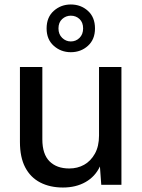

<svg xmlns="http://www.w3.org/2000/svg" viewBox="-20 -825 632 857"><path d="M261 12Q203 12 159.5 -10.5Q116 -33 92.5 -78Q69 -123 69 -191V-526H169V-203Q169 -137 201 -105Q233 -73 289 -73Q326 -73 355.5 -89.5Q385 -106 403.5 -139Q422 -172 422 -220V-526H522V0H432L426 -82Q405 -37 362 -12.5Q319 12 261 12ZM296 -592Q252 -592 220 -620.5Q188 -649 188 -698Q188 -748 220 -776.5Q252 -805 296 -805Q341 -805 372.5 -776.5Q404 -748 404 -698Q404 -649 372.5 -620.5Q341 -592 296 -592ZM296 -640Q319 -640 335 -656Q351 -672 351 -698Q351 -725 335 -740Q319 -755 296 -755Q274 -755 257.5 -740Q241 -725 241 -698Q241 -672 257.5 -656Q274 -640 296 -640Z"/></svg>

Font: DM Sans 9pt Medium
Style: Regular
Weight: 500
Version: Version 4.004;gftools[0.9.30]